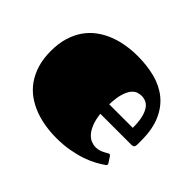

<svg xmlns="http://www.w3.org/2000/svg" viewBox="-123 -693 887 887"><g transform="rotate(45 320.0 -250.0)"><path d="M487.3 -81.1Q500.5 -81.1 511.2 -84.7Q522 -88.4 530.5 -92.8Q539.1 -97.2 544.7 -100.8Q550.3 -104.5 553.2 -104.5Q557.6 -104.5 559.3 -103Q561 -101.6 563.5 -97.7L580.6 -71.3Q583 -67.4 583 -64.5Q583 -61 581.1 -59.1Q579.1 -57.1 577.1 -55.7Q561 -44.4 537.6 -31.5Q514.2 -18.6 483.2 -7.8Q452.1 2.9 413.1 10Q374 17.1 327.1 17.1Q290.5 17.1 253.9 11.2Q217.3 5.4 183.8 -7.3Q150.4 -20 121.6 -40.5Q92.8 -61 71.5 -90.8Q50.3 -120.6 38.1 -159.9Q25.9 -199.2 25.9 -250Q25.9 -299.8 38.1 -339.1Q50.3 -378.4 71.5 -408.2Q92.8 -438 121.6 -458.7Q150.4 -479.5 183.8 -492.4Q217.3 -505.4 253.9 -511.2Q290.5 -517.1 327.1 -517.1Q388.2 -517.1 440.7 -503.4Q493.2 -489.7 531.7 -458.5Q570.3 -427.2 592.3 -376.5Q614.3 -325.7 614.3 -252V-224.6Q614.3 -215.8 609.9 -210.9Q605.5 -206.1 595.2 -206.1H393.1Q397 -169.9 407 -145.8Q417 -121.6 429.9 -107.2Q442.9 -92.8 458 -86.9Q473.1 -81.1 487.3 -81.1ZM544.9 -266.1Q544.9 -305.2 538.8 -330.8Q532.7 -356.4 522.5 -371.8Q512.2 -387.2 498.3 -393.6Q484.4 -399.9 469.2 -399.9Q458 -399.9 444.8 -395.5Q431.6 -391.1 420.2 -377Q408.7 -362.8 400.6 -336.4Q392.6 -310.1 391.1 -266.1Z"/></g></svg>

Font: Fascinate Cyrillic
Style: Regular
Weight: 900
Designer: Denis Ignatov
Foundry: Astigmatic (AOETI)
Version: Version 1.00 November 30, 2018, initial release